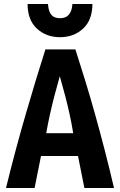

<svg xmlns="http://www.w3.org/2000/svg" viewBox="-20 -940 600 960"><path d="M10 0Q35 -102 60 -195Q85 -288 110 -373.5Q135 -459 159 -538.5Q183 -618 207 -693H357Q381 -618 406 -537Q431 -456 455 -370Q479 -284 503 -191.5Q527 -99 550 0H402L370 -160H185L153 0ZM211 -274H346Q338 -324 328 -369Q318 -414 306 -460.5Q294 -507 279 -559Q264 -507 252 -460.5Q240 -414 230 -369Q220 -324 211 -274ZM280 -754Q211 -754 164.5 -797Q118 -840 118 -920H220Q222 -892 230 -876.5Q238 -861 251 -855Q264 -849 280 -849Q296 -849 309 -855Q322 -861 331 -876.5Q340 -892 342 -920H442Q442 -840 395.5 -797Q349 -754 280 -754Z"/></svg>

Font: Ubuntu Sans Mono
Style: Regular
Weight: 400
Monospace: yes
Designer: Dalton Maag Ltd
Foundry: Dalton Maag Ltd
Version: Version 1.006